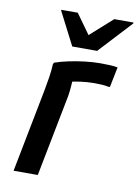

<svg xmlns="http://www.w3.org/2000/svg" viewBox="-86 -817 631 875"><g transform="rotate(10 230.0 -380.0)"><path d="M114 -385Q120 -417 125 -448.5Q130 -480 131 -509L135 -517Q164 -527 199.5 -534.5Q235 -542 272.5 -546.5Q310 -551 343 -551Q365 -551 387.5 -550Q410 -549 424 -546L405 -452H397Q384 -455 367 -456Q350 -457 334 -457Q300 -457 267.5 -452.5Q235 -448 211 -441L233 -471Q232 -452 230.5 -427.5Q229 -403 225 -379L151 0H39ZM204 -604 126 -756V-760H202L268 -668L371 -760H460V-756L319 -604Z"/></g></svg>

Font: Kufam Medium
Style: Italic
Weight: 500
Italic angle: -11°
Designer: Artur Schmal
Foundry: Original Type
Version: Version 1.301; ttfautohint (v1.8.3)